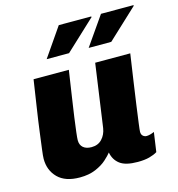

<svg xmlns="http://www.w3.org/2000/svg" viewBox="-110 -830 868 936"><g transform="rotate(-15 324.5 -362.0)"><path d="M179 10Q106 10 68.5 -27.5Q31 -65 31 -123Q31 -137 35.5 -171Q40 -205 46.5 -256Q53 -307 63 -372Q73 -437 84 -511H262Q252 -442 243 -384Q234 -326 228 -281.5Q222 -237 218.5 -208Q215 -179 215 -168Q215 -144 230 -131Q245 -118 272 -118Q305 -118 325 -139.5Q345 -161 350 -193L395 -511H572Q562 -443 552.5 -378Q543 -313 535.5 -259Q528 -205 523.5 -170.5Q519 -136 519 -129Q519 -115 527 -108Q535 -101 545 -101Q561 -101 584 -111L570 -13Q554 -3 530 3.5Q506 10 471 10Q410 10 381.5 -11.5Q353 -33 346 -71Q336 -58 314.5 -38.5Q293 -19 259 -4.5Q225 10 179 10ZM383 -589 484 -734H647L649 -731L497 -589ZM171 -589 271 -734H434L436 -731L284 -589Z"/></g></svg>

Font: Chivo Mono Medium ExtraBold
Style: Italic
Weight: 800
Italic angle: -8.05°
Monospace: yes
Version: Version 1.008